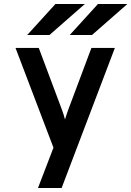

<svg xmlns="http://www.w3.org/2000/svg" viewBox="-20 -752 661 966"><path d="M171 194 249 -9 58 -511H175L292 -199Q296 -188 300 -175.5Q304 -163 307 -151Q311 -164 315 -176Q319 -188 323 -199L440 -511H558L290 194ZM331 -576 473 -732H621L443 -576ZM117 -576 259 -732H407L229 -576Z"/></svg>

Font: Overpass Mono
Style: Bold
Weight: 700
Monospace: yes
Designer: Delve Withrington, Dave Bailey
Foundry: Delve Fonts LLC
Version: Version 4.000